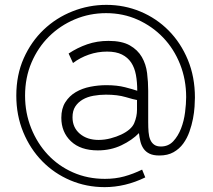

<svg xmlns="http://www.w3.org/2000/svg" viewBox="-20 -623 877 789"><path d="M417 -603Q491 -603 557 -575.5Q623 -548 673 -497.5Q723 -447 752 -377Q781 -307 781 -222Q781 -208 779.5 -184.5Q778 -161 773 -135Q768 -109 758.5 -82Q749 -55 733 -33Q717 -11 693 2.5Q669 16 635 16Q610 16 594.5 8.5Q579 1 570 -12Q561 -25 557 -41.5Q553 -58 551 -76Q523 -47 479 -26Q435 -5 382 -5Q311 -5 271.5 -42.5Q232 -80 232 -139Q232 -177 248.5 -203Q265 -229 291.5 -244.5Q318 -260 351 -266.5Q384 -273 417 -273Q461 -273 494 -264.5Q527 -256 544 -250Q544 -286 538.5 -315.5Q533 -345 519 -366Q505 -387 481 -399Q457 -411 420 -411Q381 -411 345 -398.5Q309 -386 280 -364L262 -403Q298 -427 338.5 -441Q379 -455 426 -455Q481 -455 513.5 -436.5Q546 -418 563 -388.5Q580 -359 584.5 -322.5Q589 -286 589 -250V-121Q589 -99 590.5 -80.5Q592 -62 597.5 -49Q603 -36 613.5 -28.5Q624 -21 641 -21Q672 -21 692 -42.5Q712 -64 724 -95Q736 -126 740.5 -161.5Q745 -197 745 -224Q745 -296 720 -359Q695 -422 650.5 -468.5Q606 -515 546 -542Q486 -569 416 -569Q348 -569 287.5 -543.5Q227 -518 181.5 -473Q136 -428 109.5 -366Q83 -304 83 -230Q83 -159 108 -96.5Q133 -34 176.5 12.5Q220 59 280 85.5Q340 112 411 112Q454 112 490.5 102Q527 92 564 74L577 106Q536 126 494 136Q452 146 410 146Q335 146 269 118Q203 90 153.5 39.5Q104 -11 75.5 -80Q47 -149 47 -230Q47 -315 77.5 -383.5Q108 -452 159.5 -501Q211 -550 278 -576.5Q345 -603 417 -603ZM478 -70Q520 -90 531.5 -117Q543 -144 543 -172V-212Q530 -214 496.5 -224Q463 -234 415 -234Q389 -234 364 -229.5Q339 -225 320 -214Q301 -203 289.5 -185.5Q278 -168 278 -141Q278 -99 308 -73.5Q338 -48 385 -48Q410 -48 434.5 -54.5Q459 -61 478 -70Z"/></svg>

Font: PTCRaleway
Style: Regular
Weight: 400
Designer: Matt McInerney, Pablo Impallari, Rodrigo Fuenzalida
Foundry: Matt McInerney, Pablo Impallari, Rodrigo Fuenzalida
Version: Version 3.000g; ttfautohint (v1.5) -l 8 -r 28 -G 28 -x 14 -D